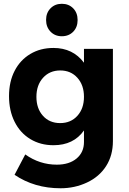

<svg xmlns="http://www.w3.org/2000/svg" viewBox="-20 -797 685 1017"><path d="M389.9 -183.6Q424.8 -222.2 424.8 -284.2Q424.8 -346.2 389.9 -385Q355 -423.8 299.1 -423.8Q243.2 -423.8 208 -385Q172.9 -346.2 172.9 -284.2Q172.9 -222.2 207.5 -183.6Q242.2 -145 298.6 -145Q355 -145 389.9 -183.6ZM263.2 -543Q366.2 -543 424.8 -464.8V-538.1H578.1V-49.8Q578.1 26.4 542 82.8Q505.9 139.2 440.9 169.7Q376 200.2 300.8 200.2Q162.1 200.2 57.1 128.9L113.8 21Q189.9 75.2 280.8 75.2Q346.7 75.2 385.7 42.5Q424.8 9.8 424.8 -44.9V-106Q369.6 -27.8 263.2 -27.8Q194.3 -27.8 140.6 -60.3Q86.9 -92.8 57.4 -151.9Q27.8 -210.9 27.8 -287.6Q27.8 -364.3 57.4 -421.6Q86.9 -479 140.4 -511Q193.8 -543 263.2 -543ZM367.7 -752.9Q391.1 -729 391.1 -690.9Q391.1 -652.8 367.7 -628.9Q344.2 -605 307.6 -605Q271 -605 247.6 -629.4Q224.1 -653.8 224.1 -691.4Q224.1 -729 247.6 -752.9Q271 -776.9 307.6 -776.9Q344.2 -776.9 367.7 -752.9Z"/></svg>

Font: Montserrat-SemiBold
Style: Regular
Weight: 600
Designer: Julieta Ulanovsky
Foundry: Julieta Ulanovsky
Version: Version 6.001